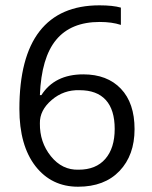

<svg xmlns="http://www.w3.org/2000/svg" viewBox="-20 -695 573 724"><path d="M53.1 -284.1Q53.1 -479.3 129.2 -577.1Q205.3 -674.9 354.9 -674.9Q405.5 -674.9 435.8 -666.3V-601.1Q401.9 -612.2 355.9 -612.2Q247.7 -612.2 191.9 -545Q136 -477.8 130.4 -336.2H136Q186 -414.6 294.2 -414.6Q384.2 -414.6 435.8 -360.5Q487.4 -306.4 487.4 -208Q487.4 -109.7 430.7 -50.3Q374.1 9.1 274.3 9.1Q174.4 9.1 113.8 -68.3Q53.1 -146.6 53.1 -284.1ZM280.1 -354.9Q220.4 -356.9 174.9 -318Q129.4 -279.1 130.4 -230Q129.4 -158.7 171.9 -105.9Q214.4 -53.1 276.5 -55.1Q341.8 -55.1 377.1 -95.8Q412.5 -136.5 412.5 -208.8Q412.5 -281.1 378.9 -318Q345.3 -354.9 280.1 -354.9Z"/></svg>

Font: Khula
Style: Regular
Weight: 400
Designer: Erin McLaughlin, Steve Matteson
Version: Version 1.000;PS 1.0;hotconv 1.0.72;makeotf.lib2.5.5900; ttf